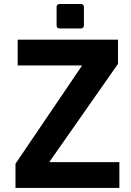

<svg xmlns="http://www.w3.org/2000/svg" viewBox="-20 -924 642 944"><path d="M272.9 -784.2H377.9C387.2 -784.2 392.6 -789.6 392.6 -798.8V-889.6C392.6 -898.9 387.2 -904.3 377.9 -904.3H272.9C263.7 -904.3 258.3 -898.9 258.3 -889.6V-798.8C258.3 -789.6 263.7 -784.2 272.9 -784.2ZM56.2 0H566.9V-127H222.2L560.1 -609.9V-729H66.9V-602.1H383.8L56.2 -119.1Z"/></svg>

Font: Hack
Style: Bold
Weight: 700
Monospace: yes
Designer: Christopher Simpkins
Foundry: Christopher Simpkins
Version: Version 2.010